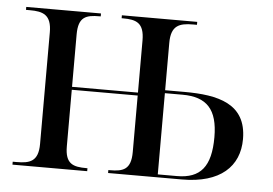

<svg xmlns="http://www.w3.org/2000/svg" viewBox="-43 -593 923 650"><g transform="rotate(5 418.0 -268.0)"><path d="M21 0H275V-10H272C226 -10 199 -18 199 -78V-270H423V-78C423 -18 396 -10 351 -10H346V0H597C727 0 791 -61 791 -154C791 -275 693 -296 580 -296H514V-457C514 -516 542 -526 589 -526H602V-536H346V-526H351C396 -526 423 -517 423 -457V-280H199V-458C199 -518 225 -526 271 -526H275V-536H21V-526H34C79 -526 108 -517 108 -457V-78C108 -18 79 -10 34 -10H21ZM579 -10H514V-286H574C656 -286 694 -247 694 -152C694 -52 659 -10 579 -10Z"/></g></svg>

Font: Noto Serif Display SemiCondensed
Style: Regular
Weight: 400
Width: 4
Designer: Monotype Design Team
Foundry: Monotype Imaging Inc.
Version: Version 2.009